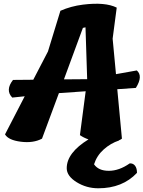

<svg xmlns="http://www.w3.org/2000/svg" viewBox="-20 -766 772 1033"><path d="M486 118Q510 153 565.5 153Q621 153 678 113Q696 112 706.5 125.5Q717 139 717 164Q639 247 509 247Q445 247 392 214Q339 181 339 139Q339 56 456 -16Q430 -25 410 -39L441 -275L297 -265L206 -20Q159 5 92 -3.5Q25 -12 7 -43L113 -248L46 -241Q7 -281 50 -336L159 -337L238 -489L305 -708Q362 -733 426 -741Q546 -756 608 -725L586 -558L604 -367L716 -387Q751 -357 711 -293L611 -286L636 -20Q628 -14 620 -11V-10Q575 5 538 38Q501 71 486 118ZM426 -616 324 -339 449 -340 440 -619Z"/></svg>

Font: Tillana
Style: Bold
Weight: 700
Designer: Lipi Raval (Devanagari, Latin), Jonny Pinhorn (Latin)
Foundry: Indian Type Foundry
Version: Version 2.002;PS 1.0;hotconv 1.0.79;makeotf.lib2.5.61930; tt